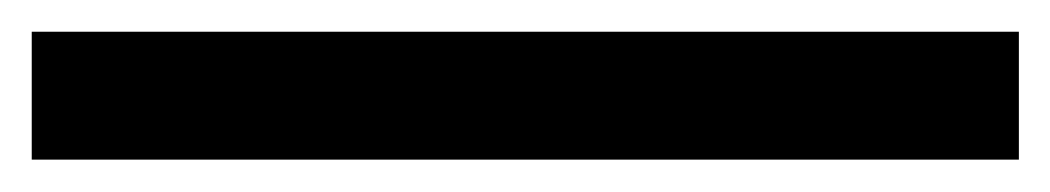

<svg xmlns="http://www.w3.org/2000/svg" viewBox="-20 63 662 121"><path d="M0 83H622.1V163.6H0Z"/></svg>

Font: Andika DR AuSIL
Style: Regular
Weight: 400
Designer: Annie Olsen & Victor Gaultney
Foundry: SIL International
Version: Version 0.003